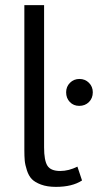

<svg xmlns="http://www.w3.org/2000/svg" viewBox="-20 -715 382 749"><path d="M75 -695H152V-140Q152 -89 165 -68.5Q178 -48 215 -48Q248 -48 282 -65L300 -11Q262 14 198 14Q164 14 140 5Q116 -4 104 -16.5Q92 -29 85 -50.5Q78 -72 76.5 -88.5Q75 -105 75 -129ZM238 -355Q238 -377 253 -392Q268 -407 290 -407Q312 -407 327 -392Q342 -377 342 -355Q342 -332 327 -317Q312 -302 289 -302Q267 -302 252.5 -317Q238 -332 238 -355Z"/></svg>

Font: BreeCF
Style: Light
Weight: 300
Designer: Veronika Burian, Jos Scaglione
Foundry: TypeTogether
Version: Version 0.0.2